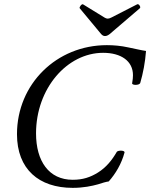

<svg xmlns="http://www.w3.org/2000/svg" viewBox="-20 -894 725 927"><path d="M487 -720C494 -720 501 -723 509 -729L655 -854C662 -859 650 -878 642 -873L517 -809C511 -806 505 -804 500 -804C495 -804 490 -806 485 -809L381 -873C375 -877 361 -859 365 -854L468 -730C474 -723 480 -720 487 -720ZM331 13C383 13 424 4 453 -4C470 -10 495 -17 505 -18C538 -55 567 -104 581 -157C585 -169 550 -169 544 -161C521 -121 493 -86 453 -61C416 -38 380 -26 331 -26C216 -26 154 -116 154 -250C154 -467 304 -639 478 -639C565 -639 622 -599 622 -531C622 -521 621 -509 618 -492C616 -482 652 -481 657 -493C671 -541 681 -594 685 -648C663 -651 635 -658 600 -665C564 -673 529 -676 496 -676C254 -676 62 -489 62 -246C62 -77 168 13 331 13Z"/></svg>

Font: Junicode Two Beta SemiCondensed Medium
Style: Italic
Weight: 500
Width: 4
Italic angle: -10°
Version: Version 1.063